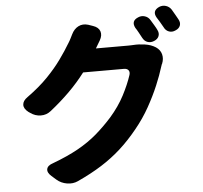

<svg xmlns="http://www.w3.org/2000/svg" viewBox="-60 -922 1121 1061"><g transform="rotate(-5 500.0 -392.0)"><path d="M741 -807Q759 -815 778 -809Q797 -803 807 -786Q815 -773 825.5 -755.5Q836 -738 840 -729Q850 -710 843.5 -693.5Q837 -677 817 -669Q798 -661 780.5 -667Q763 -673 753 -692Q746 -705 736.5 -722.5Q727 -740 720 -750Q699 -790 741 -807ZM861 -854Q880 -862 899 -856Q918 -850 929 -833Q937 -819 947 -802Q957 -785 961 -777Q972 -758 966 -741.5Q960 -725 940 -717Q921 -708 903 -714.5Q885 -721 876 -740Q869 -753 858.5 -770.5Q848 -788 842 -797Q820 -835 861 -854ZM488 -781Q518 -771 526 -748.5Q534 -726 518 -698L493 -656H674Q683 -656 691.5 -656.5Q700 -657 702 -657Q731 -659 765 -654Q799 -649 824 -633Q848 -617 854.5 -592Q861 -567 850 -540Q849 -537 849 -538.5Q849 -540 848.5 -538Q848 -536 843 -522Q830 -479 806.5 -423Q783 -367 749.5 -307Q716 -247 670 -191Q622 -132 572.5 -87.5Q523 -43 464.5 -6Q406 31 330 66Q302 79 269 73.5Q236 68 212 47L187 25Q163 4 167 -15.5Q171 -35 202 -45Q285 -76 344 -109Q403 -142 449 -181.5Q495 -221 538 -269Q587 -325 617.5 -383.5Q648 -442 665 -494Q670 -511 662 -520.5Q654 -530 638 -530H411Q370 -476 321 -427.5Q272 -379 214 -333Q189 -313 157.5 -313.5Q126 -314 100 -333L91 -339Q65 -359 66 -381Q67 -403 93 -421Q161 -470 207.5 -518Q254 -566 287 -612Q320 -658 345 -700Q351 -709 359 -725Q367 -741 369 -745Q383 -774 407.5 -786.5Q432 -799 462 -790Z"/></g></svg>

Font: Chiron GoRound TC EB
Style: Regular
Weight: 700
Designer: Ryoko NISHIZUKA 西塚涼子 (kana, bopomofo & ideographs); Paul D. Hunt (Latin, Greek & Cyrillic); Sandoll Communications 산돌커뮤니
Foundry: Adobe
Version: Version 1.000;hotconv 1.1.1;makeotfexe 2.6.0